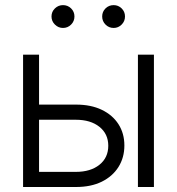

<svg xmlns="http://www.w3.org/2000/svg" viewBox="-20 -748 708 768"><path d="M125 -329.6H284.2Q343.8 -329.6 387 -308.8Q430.2 -288.1 453.9 -251.2Q477.5 -214.4 477.5 -166Q477.5 -117.7 453.9 -80.1Q430.2 -42.5 387 -21.2Q343.8 0 284.2 0H72.3V-529.3H136.2V-60.5H283.2Q342.3 -60.5 377.7 -88.9Q413.1 -117.2 413.1 -165Q413.1 -212.4 377.7 -240.7Q342.3 -269 283.2 -269H125ZM531.7 0V-529.3H595.7V0ZM434.6 -636.2Q415.5 -636.2 402.1 -649.7Q388.7 -663.1 388.7 -682.1Q388.7 -701.2 402.1 -714.4Q415.5 -727.5 434.6 -727.5Q453.1 -727.5 466.6 -714.4Q480 -701.2 480 -682.1Q480 -663.1 466.6 -649.7Q453.1 -636.2 434.6 -636.2ZM231.9 -636.2Q213.4 -636.2 199.7 -649.7Q186 -663.1 186 -682.1Q186 -701.2 199.7 -714.4Q213.4 -727.5 231.9 -727.5Q251 -727.5 264.4 -714.4Q277.8 -701.2 277.8 -682.1Q277.8 -663.1 264.4 -649.7Q251 -636.2 231.9 -636.2Z"/></svg>

Font: Inter 24pt Light
Style: Regular
Weight: 300
Designer: Rasmus Andersson
Foundry: rsms
Version: Version 4.001;git-66647c0bb